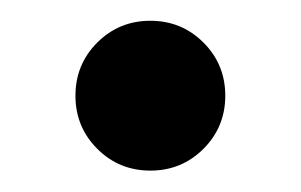

<svg xmlns="http://www.w3.org/2000/svg" viewBox="-20 -149 288 184"><path d="M73.2 -6.4Q52.3 -27.3 52.3 -57.3Q52.3 -87.3 73.2 -108.2Q94.1 -129.1 124.1 -129.1Q154.1 -129.1 175 -108.2Q195.9 -87.3 195.9 -57.3Q195.9 -27.3 175 -6.4Q154.1 14.5 124.1 14.5Q94.1 14.5 73.2 -6.4Z"/></svg>

Font: Spartan MB SemBd
Style: Regular
Weight: 600
Designer: Matt Bailey, Mirko Velimirovic
Foundry: Matt Bailey
Version: Version 1.005